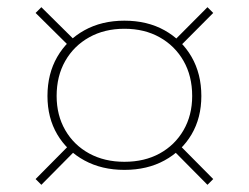

<svg xmlns="http://www.w3.org/2000/svg" viewBox="-20 -601 692 534"><path d="M326 -128.5Q263 -128.5 214.8 -154.8Q166.5 -181 139.2 -227.2Q112 -273.5 112 -334Q112 -395.5 139.2 -442.8Q166.5 -490 214.8 -516.8Q263 -543.5 326 -543.5Q389.5 -543.5 437.5 -516.8Q485.5 -490 512.8 -442.8Q540 -395.5 540 -334Q540 -273.5 512.8 -227.2Q485.5 -181 437.5 -154.8Q389.5 -128.5 326 -128.5ZM326 -151Q382 -151 424.2 -174.2Q466.5 -197.5 490.5 -239Q514.5 -280.5 514.5 -334Q514.5 -389.5 490.5 -431.5Q466.5 -473.5 424.2 -497.2Q382 -521 326 -521Q270.5 -521 228 -497.2Q185.5 -473.5 161.5 -431.5Q137.5 -389.5 137.5 -334Q137.5 -280.5 161.5 -239Q185.5 -197.5 228 -174.2Q270.5 -151 326 -151ZM180 -205 196 -189 95 -87 79 -103ZM557 -581 573 -565 473 -464.5 457.5 -481ZM197 -480 181 -464 79 -565 95 -581ZM573 -103 557 -87 456 -189 472 -205Z"/></svg>

Font: Hepta Slab ExtraLight ExtraLight
Style: Regular
Weight: 250
Version: Version 1.102